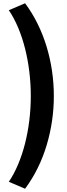

<svg xmlns="http://www.w3.org/2000/svg" viewBox="-20 -895 408 1175"><path d="M133.5 260C192 181 236 92 265.5 -6.5C295 -105 309.5 -205.5 309.5 -307C309.5 -411.5 294.5 -513.5 264.5 -612C234 -710.5 190.5 -798.5 133.5 -875L34 -832.5C120.5 -705 168.5 -506 168.5 -307C168.5 -105 118.5 93 34 217.5Z"/></svg>

Font: Spartan
Style: Bold
Weight: 700
Designer: Matt Bailey, Mirko Velimirovic
Foundry: Matt Bailey
Version: Version 1.003